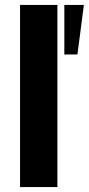

<svg xmlns="http://www.w3.org/2000/svg" viewBox="-20 -756 359 776"><path d="M61 0V-736H212V0ZM293 -536H240V-736H319Z"/></svg>

Font: Muli ExtraBold
Style: Regular
Weight: 800
Designer: Vernon Adams
Foundry: Vernon Adams
Version: Version 2.000